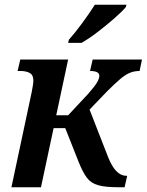

<svg xmlns="http://www.w3.org/2000/svg" viewBox="-20 -786 616 806"><path d="M28 0 113 -399Q120 -433 120 -449Q120 -471 105 -479.5Q90 -488 66 -488H54L65 -536H266L216 -302H266L350 -392Q379 -425 388 -441Q397 -457 397 -468Q397 -488 358 -488L369 -536H576L566 -488Q544 -488 525.5 -480.5Q507 -473 485 -454.5Q463 -436 430 -403L356 -326L434 -126Q465 -48 510 -48H514L503 0H476Q422 0 392 -8.5Q362 -17 345 -39.5Q328 -62 311 -104L254 -248H205L152 0ZM266 -606 269 -619Q295 -648 325.5 -689.5Q356 -731 378 -766H511L508 -756Q492 -737 460 -709Q428 -681 391 -652.5Q354 -624 322 -606Z"/></svg>

Font: Noto Serif SemiCondensed SemiBold
Style: Italic
Weight: 600
Width: 4
Italic angle: -12°
Designer: Monotype Design Team
Foundry: Monotype Imaging Inc.
Version: Version 2.014; ttfautohint (v1.8.4.7-5d5b)